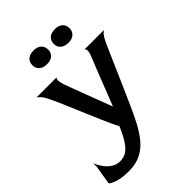

<svg xmlns="http://www.w3.org/2000/svg" viewBox="-349 -801 1163 1163"><g transform="rotate(-45 232.5 -219.0)"><path d="M53 244Q-7 244 -42 232Q-77 220 -87 209L-67 87V57Q-58 80 -41 105Q-24 130 1 147Q26 164 56 164Q85 164 106.5 152Q128 140 145.5 117.5Q163 95 179 64Q199 24 204 9Q198 1 184.5 -28Q171 -57 153 -98.5Q135 -140 115 -187Q95 -234 76.5 -278Q58 -322 43 -356Q28 -390 20 -405Q4 -438 -10 -452.5Q-24 -467 -31 -468H146Q139 -468 137 -453.5Q135 -439 146 -405Q153 -386 166 -351Q179 -316 195.5 -272.5Q212 -229 229 -184.5Q246 -140 260 -103H261Q277 -142 294.5 -188Q312 -234 329.5 -278Q347 -322 360.5 -356.5Q374 -391 381 -407Q394 -440 391.5 -453.5Q389 -467 381 -468H552Q545 -467 532.5 -453.5Q520 -440 505 -408Q497 -391 479 -350Q461 -309 438 -256Q415 -203 390 -146.5Q365 -90 343 -40.5Q321 9 305 41Q273 108 238 153Q203 198 158 221Q113 244 53 244ZM160 -565Q128 -565 110 -581Q92 -597 92 -623Q92 -650 109.5 -666Q127 -682 160 -682Q192 -682 209.5 -666Q227 -650 227 -623Q227 -597 209.5 -581Q192 -565 160 -565ZM343 -565Q311 -565 293 -581Q275 -597 275 -623Q275 -650 292.5 -666Q310 -682 343 -682Q375 -682 392.5 -666Q410 -650 410 -623Q410 -597 392.5 -581Q375 -565 343 -565Z"/></g></svg>

Font: Red Rose Medium
Style: Regular
Weight: 500
Designer: Jaikishan Patel
Version: Version 2.000